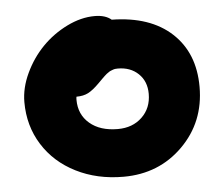

<svg xmlns="http://www.w3.org/2000/svg" viewBox="-44 -603 752 644"><g transform="rotate(-5 332.0 -280.5)"><path d="M347.2 -7.8Q258.3 -7.8 187.5 -43.5Q116.7 -79.1 76.9 -142.6Q37.1 -206.1 37.1 -286.1Q37.1 -334 60.1 -382.8Q83 -431.6 119.4 -469Q155.8 -506.3 203.4 -529.8Q251 -553.2 296.9 -553.2Q333 -553.2 353 -536.1Q482.4 -534.2 554.7 -467.3Q627 -400.4 627 -286.1Q627 -167.5 546.6 -87.6Q466.3 -7.8 347.2 -7.8ZM211.9 -278.8Q211.9 -229 247.1 -199Q282.2 -168.9 341.8 -168.9Q391.6 -168.9 423.3 -199.2Q455.1 -229.5 455.1 -277.8Q455.1 -319.8 428.2 -345.5Q401.4 -371.1 358.9 -371.1Q354.5 -371.1 350.3 -370.6Q346.2 -370.1 342 -368.4Q337.9 -366.7 335 -365.7Q332 -364.7 327.4 -361.3Q322.8 -357.9 320.8 -356.7Q318.8 -355.5 313.5 -350.3Q308.1 -345.2 306.4 -343.5Q304.7 -341.8 298.3 -335.4Q292 -329.1 290 -327.1Q268.6 -305.7 252.4 -297.4Q236.3 -289.1 212.9 -289.1Q211.9 -286.1 211.9 -278.8Z"/></g></svg>

Font: Shantell Sans Bouncy
Style: Regular
Weight: 800
Designer: Stephen Nixon, Anya Danilova, Shantell Martin
Foundry: Arrow Type
Version: Version 1.006;[9816181b4]